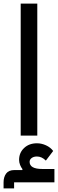

<svg xmlns="http://www.w3.org/2000/svg" viewBox="-47 -760 325 1076"><path d="M69 -740H162V0H69ZM32 262V296H-27V262Q-27 232 -12.5 212.5Q2 193 34 193H78L79 188Q71 178 65.5 164Q60 150 60 136Q60 96 88 69.5Q116 43 160 43Q186 43 211 54.5Q236 66 251 86L210 140Q187 117 160 117Q142 117 130.5 125.5Q119 134 119 147Q119 187 190 187H258V262Z"/></svg>

Font: IBM Plex Arabic Medium
Style: Regular
Weight: 500
Designer: Mike Abbink, Paul van der Laan, Pieter van Rosmalen, Wael Morcos, Khajak Apelian
Foundry: Bold Monday
Version: Version 1.0